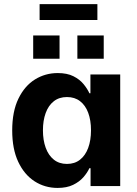

<svg xmlns="http://www.w3.org/2000/svg" viewBox="-20 -910 670 939"><path d="M261.7 9.1Q199.4 9.1 149.1 -23.3Q98.8 -55.8 69.2 -118.5Q39.7 -181.1 39.7 -272Q39.7 -365.3 70.2 -427.7Q100.6 -490.2 151.1 -521.5Q201.6 -552.7 262.1 -552.7Q308.3 -552.7 339 -537.2Q369.7 -521.8 388.5 -498.8Q407.4 -475.8 417.2 -454H422.2V-545.9H567.9V0H422.9V-87.4H417.2Q407.1 -65.4 387.7 -43.1Q368.2 -20.8 337.4 -5.9Q306.6 9.1 261.7 9.1ZM307.5 -108.3Q345.2 -108.3 371.3 -128.9Q397.5 -149.5 411.2 -186.4Q425 -223.3 425 -272.5Q425 -322.2 411.3 -358.7Q397.7 -395.1 371.5 -415.2Q345.4 -435.4 307.5 -435.4Q269.2 -435.4 243 -414.7Q216.7 -394 203.4 -357.3Q190 -320.6 190 -272.5Q190 -224.6 203.5 -187.4Q217 -150.3 243.2 -129.3Q269.4 -108.3 307.5 -108.3ZM456.3 -889.9V-812.1H173.7V-889.9ZM142.3 -622.9V-736.5H271.2V-622.9ZM358.4 -622.9V-736.5H487.3V-622.9Z"/></svg>

Font: Atlassian Sans
Style: Regular
Weight: 400
Designer: Rasmus Andersson
Foundry: Modifications by Atlassian Pty Ltd, manufactured by rsms
Version: Version 4.001;git-9221beed3